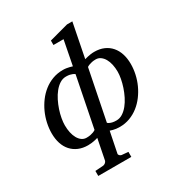

<svg xmlns="http://www.w3.org/2000/svg" viewBox="-217 -884 1167 1248"><g transform="rotate(-30 366.5 -259.5)"><path d="M357.9 -429.2Q352.1 -434.1 343.3 -438Q335.4 -441.4 324 -444.1Q312.5 -446.8 295.9 -446.8Q270.5 -446.8 248.5 -432.9Q226.6 -418.9 208.3 -396.2Q189.9 -373.5 175.5 -344.7Q161.1 -315.9 151.1 -285.9Q141.1 -255.9 136 -227.1Q130.9 -198.2 130.9 -175.8Q130.9 -146.5 136.5 -120.8Q142.1 -95.2 152.8 -76.2Q163.6 -57.1 179 -46.1Q194.3 -35.2 213.9 -35.2Q230.5 -35.2 243.4 -37.8Q256.3 -40.5 265.1 -43.9Q275.4 -47.9 283.2 -53.2ZM603 -306.2Q603 -335 597.4 -360.6Q591.8 -386.2 580.8 -405.3Q569.8 -424.3 554.2 -435.5Q538.6 -446.8 519 -446.8Q502.4 -446.8 489.7 -444.1Q477.1 -441.4 468.8 -438Q458.5 -434.1 451.2 -429.2L376 -53.2Q381.8 -47.9 390.6 -43.9Q397.9 -40.5 409.7 -37.8Q421.4 -35.2 438 -35.2Q462.9 -35.2 484.9 -49.1Q506.8 -63 525.1 -85.7Q543.5 -108.4 557.9 -137.2Q572.3 -166 582.3 -196Q592.3 -226.1 597.7 -254.9Q603 -283.7 603 -306.2ZM702.1 -307.1Q702.1 -270 693.8 -231.9Q685.5 -193.8 669.4 -158.4Q653.3 -123 630.1 -92Q606.9 -61 577.4 -37.8Q547.9 -14.6 512.2 -1.2Q476.6 12.2 436 12.2Q421.9 12.2 409.4 10.5Q397 8.8 387.2 6.3Q376 3.9 366.2 0L335 154.8Q334 158.2 335.7 161.9Q337.4 165.5 340.3 168.5Q343.3 171.4 346.9 173.3Q350.6 175.3 354 175.8L402.8 180.2V217.8H154.8V180.2L216.8 175.8Q220.2 175.3 224.4 173.3Q228.5 171.4 232.2 168.5Q235.8 165.5 238.5 161.9Q241.2 158.2 242.2 154.8L272.9 0Q262.2 3.9 249.5 6.3Q238.8 8.8 225.3 10.5Q211.9 12.2 198.2 12.2Q158.7 12.2 127.7 -1Q96.7 -14.2 75 -38.3Q53.2 -62.5 42 -96.7Q30.8 -130.9 30.8 -172.9Q30.8 -210 39.1 -248.3Q47.4 -286.6 63.5 -322.3Q79.6 -357.9 102.8 -389.2Q126 -420.4 155.8 -443.8Q185.5 -467.3 221.7 -480.7Q257.8 -494.1 298.8 -494.1Q313 -494.1 325.2 -492.2Q337.4 -490.2 347.2 -487.8Q358.4 -485.4 368.2 -481.9L403.8 -665H328.1V-698.2L471.2 -736.8H511.2L460.9 -481.9Q471.2 -485.4 483.9 -487.8Q494.1 -490.2 507.6 -492.2Q521 -494.1 535.2 -494.1Q575.2 -494.1 606.4 -480.5Q637.7 -466.8 658.9 -442.1Q680.2 -417.5 691.2 -383.1Q702.1 -348.6 702.1 -307.1Z"/></g></svg>

Font: Charis SIL CyrE
Style: Italic
Weight: 400
Italic angle: -11°
Foundry: SIL International
Version: Version 5.000